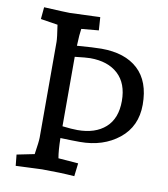

<svg xmlns="http://www.w3.org/2000/svg" viewBox="-81 -779 747 852"><g transform="rotate(10 292.5 -352.5)"><path d="M306 -651 228 -644Q224 -620 222 -567Q298 -573 332 -573Q438 -573 496.5 -519Q555 -465 555 -360Q555 -262 484.5 -205.5Q414 -149 309 -149Q277 -149 221 -151Q222 -94 228 -61L318 -54L311 5Q245 0 165 0L47 5L42 -45L121 -61Q130 -119 130 -137V-568Q130 -586 121 -644L44 -656L49 -710Q145 -705 165 -705L302 -710ZM221 -517V-204Q263 -199 289 -199Q369 -199 415 -240Q461 -281 461 -360Q461 -439 415.5 -481Q370 -523 290 -523Q273 -523 221 -517Z"/></g></svg>

Font: Andada
Style: Regular
Weight: 400
Designer: Carolina Giovagnoli
Foundry: Carolina Giovagnoli
Version: Version 1.003